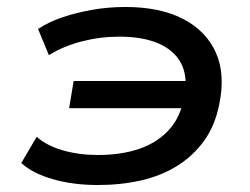

<svg xmlns="http://www.w3.org/2000/svg" viewBox="-20 -521 716 550"><path d="M260 9Q190 9 132 -7.5Q74 -24 41 -54L85 -129Q115 -103 161 -90Q207 -77 260 -77Q327 -77 378.5 -94.5Q430 -112 463.5 -148.5Q497 -185 507 -241L523 -211H178L191 -289H536L509 -251Q518 -303 498.5 -340Q479 -377 434 -396.5Q389 -416 322 -416Q267 -416 214.5 -402.5Q162 -389 120 -363L89 -438Q119 -458 159 -471.5Q199 -485 245 -493Q291 -501 339 -501Q439 -501 505 -466.5Q571 -432 598.5 -370Q626 -308 608 -222Q596 -161 564.5 -117.5Q533 -74 487 -45.5Q441 -17 383.5 -4Q326 9 260 9Z"/></svg>

Font: Nunito Sans 10pt Expanded SemiBold
Style: Italic
Weight: 600
Width: 7
Italic angle: -9°
Designer: Vernon Adams
Foundry: Vernon Adams
Version: Version 3.101;gftools[0.9.27]